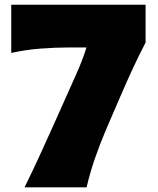

<svg xmlns="http://www.w3.org/2000/svg" viewBox="-20 -805 678 825"><path d="M85.4 0Q119.1 -68.4 151.1 -137.9Q183.1 -207.5 213.4 -275.4L308.1 -487.3Q320.8 -515.6 331.8 -544.2Q342.8 -572.8 351.6 -601.1H278.8Q216.8 -601.1 154.1 -596.2Q91.3 -591.3 28.3 -577.6V-784.7H605.5V-622.1Q578.6 -570.3 552.2 -513.9Q525.9 -457.5 498.5 -393.6L436.5 -250Q409.7 -187.5 388.2 -125.2Q366.7 -63 352.1 0Z"/></svg>

Font: Pinar DS1 ExtraBold
Style: Regular
Weight: 800
Designer: Amin Abedi
Version: Version 3.000